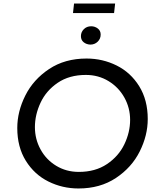

<svg xmlns="http://www.w3.org/2000/svg" viewBox="-20 -1062 899 1089"><path d="M78 -336Q78 -429 123.5 -520Q169 -611 258.5 -670.5Q348 -730 471 -730Q562 -730 641.5 -690.5Q721 -651 769.5 -573Q818 -495 818 -387Q818 -294 772.5 -203Q727 -112 637.5 -52.5Q548 7 425 7Q334 7 254.5 -32.5Q175 -72 126.5 -150Q78 -228 78 -336ZM718 -382Q718 -450 685.5 -508.5Q653 -567 595.5 -602Q538 -637 467 -637Q373 -637 307.5 -592.5Q242 -548 210 -479.5Q178 -411 178 -341Q178 -273 210 -214.5Q242 -156 299 -121.5Q356 -87 427 -87Q521 -87 587 -131.5Q653 -176 685.5 -244Q718 -312 718 -382ZM497 -913Q518 -913 534.5 -900.5Q551 -888 551 -866Q551 -842 534 -825.5Q517 -809 492 -809Q470 -810 454.5 -822.5Q439 -835 439 -857Q439 -880 455.5 -896.5Q472 -913 497 -913ZM633 -1042 627 -988H394L400 -1042Z"/></svg>

Font: Josefin Sans
Style: Italic
Weight: 400
Italic angle: -7°
Designer: Santiago Orozco
Foundry: Typemade
Version: Version 2.000